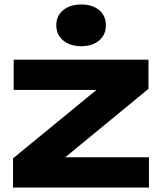

<svg xmlns="http://www.w3.org/2000/svg" viewBox="-20 -836 723 856"><path d="M38 0V-130L444 -463L572 -435H41V-570H642V-440L237 -107L128 -135H644V0ZM342 -630Q293 -630 262 -655.5Q231 -681 231 -723Q231 -766 262 -791Q293 -816 342 -816Q392 -816 422 -791Q452 -766 452 -723Q452 -681 422 -655.5Q392 -630 342 -630Z"/></svg>

Font: Unbounded SemiBold
Style: Regular
Weight: 600
Designer: Luke Prowse, Jean-Baptiste Morizot, Fátima Lázaro, Florian Runge
Foundry: NaN
Version: Version 1.700